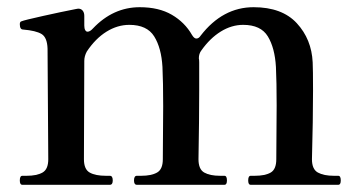

<svg xmlns="http://www.w3.org/2000/svg" viewBox="-20 -513 997 533"><path d="M919 -25Q926 -25 926 -12Q926 0 919 0H676Q669 0 669 -12Q669 -25 676 -25H687Q716 -25 731.5 -34Q747 -43 747 -71L748 -221Q748 -285 746 -327Q743 -380 723.5 -412Q704 -444 655 -444Q623 -444 593 -425.5Q563 -407 539 -373Q532 -364 532 -351Q533 -347 533 -340V-261Q533 -181 531 -71Q531 -43 547 -34Q563 -25 591 -25H603Q610 -25 610 -12Q610 0 603 0H360Q352 0 352 -12Q352 -25 360 -25H372Q400 -25 416 -34Q432 -43 432 -71L433 -218Q433 -285 431 -327Q428 -380 408 -412Q388 -444 339 -444Q306 -444 275.5 -425Q245 -406 221 -370Q214 -357 214 -344L213 -71Q213 -43 229 -34Q245 -25 274 -25H285Q293 -25 293 -12Q293 0 285 0H42Q35 0 35 -12Q35 -25 42 -25H54Q82 -25 98 -34Q114 -43 114 -71L112 -378Q111 -409 95.5 -418.5Q80 -428 44 -431Q35 -431 35 -446Q35 -453 40 -454Q47 -457 98.5 -468.5Q150 -480 191 -488L197 -489Q205 -489 209.5 -483.5Q214 -478 214 -469V-442Q214 -434 216.5 -429.5Q219 -425 223 -425Q230 -425 238 -434Q294 -493 368 -493Q421 -493 457 -472Q493 -451 513 -416Q519 -406 525 -406Q532 -406 537 -414Q598 -493 684 -493Q763 -493 804 -448.5Q845 -404 848 -340Q849 -321 849 -261Q849 -181 846 -71Q846 -43 862.5 -34Q879 -25 907 -25Z"/></svg>

Font: Shippori Mincho B1 SemiBold
Style: Regular
Weight: 600
Designer: FONTDASU
Foundry: FONTDASU / Google Inc. / but / Adobe
Version: Version 3.110; ttfautohint (v1.8.3)